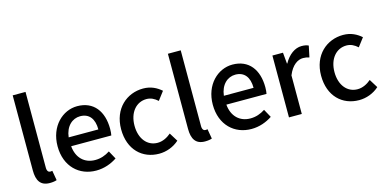

<svg xmlns="http://www.w3.org/2000/svg" viewBox="-76 -1216 3309 1649"><g transform="rotate(-15 1579.0 -392.0)"><path d="M201 13C229 13 249 9 263 4L248 -83C238 -81 234 -81 229 -81C215 -81 201 -92 201 -123V-797H87V-129C87 -40 118 13 201 13Z M614 13C686 13 749 -11 800 -45L760 -118C720 -92 678 -77 629 -77C534 -77 468 -140 459 -245H816C819 -258 821 -281 821 -303C821 -459 743 -564 597 -564C468 -564 346 -453 346 -274C346 -93 465 13 614 13ZM458 -324C469 -421 530 -474 599 -474C679 -474 722 -419 722 -324Z M1174 13C1237 13 1302 -10 1352 -55L1305 -131C1272 -103 1231 -81 1185 -81C1093 -81 1030 -158 1030 -274C1030 -391 1096 -469 1188 -469C1226 -469 1257 -453 1287 -426L1344 -501C1304 -536 1253 -564 1183 -564C1038 -564 911 -458 911 -274C911 -92 1025 13 1174 13Z M1581 13C1609 13 1629 9 1643 4L1628 -83C1618 -81 1614 -81 1609 -81C1595 -81 1581 -92 1581 -123V-797H1467V-129C1467 -40 1498 13 1581 13Z M1994 13C2066 13 2129 -11 2180 -45L2140 -118C2100 -92 2058 -77 2009 -77C1914 -77 1848 -140 1839 -245H2196C2199 -258 2201 -281 2201 -303C2201 -459 2123 -564 1977 -564C1848 -564 1726 -453 1726 -274C1726 -93 1845 13 1994 13ZM1838 -324C1849 -421 1910 -474 1979 -474C2059 -474 2102 -419 2102 -324Z M2330 0H2444V-343C2479 -430 2533 -461 2578 -461C2600 -461 2614 -458 2633 -452L2654 -552C2637 -560 2619 -564 2592 -564C2533 -564 2475 -522 2436 -451H2433L2424 -550H2330Z M2952 13C3015 13 3080 -10 3130 -55L3083 -131C3050 -103 3009 -81 2963 -81C2871 -81 2808 -158 2808 -274C2808 -391 2874 -469 2966 -469C3004 -469 3035 -453 3065 -426L3122 -501C3082 -536 3031 -564 2961 -564C2816 -564 2689 -458 2689 -274C2689 -92 2803 13 2952 13Z"/></g></svg>

Font: Noto Sans CJK KR Medium
Style: Regular
Weight: 500
Designer: Ryoko NISHIZUKA (kana & ideographs); Paul D. Hunt (Latin, Greek & Cyrillic); Wenlong ZHANG (bopomofo); Sandoll Communica
Foundry: Adobe Systems Incorporated
Version: Version 1.004;PS 1.004;hotconv 1.0.82;makeotf.lib2.5.63406